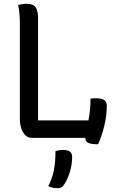

<svg xmlns="http://www.w3.org/2000/svg" viewBox="-20 -728 640 1014"><path d="M147 0Q127 0 113 -14.5Q99 -29 92 -51.5Q85 -74 85 -97V-596Q85 -630 83 -653Q81 -676 76 -702Q86 -704 96 -706Q106 -708 119 -708Q157 -708 169 -688.5Q181 -669 181 -635V-92H447Q452 -116 455 -144.5Q458 -173 458 -207Q464 -208 471.5 -208.5Q479 -209 488 -209Q516 -209 530 -200Q544 -191 544 -169Q544 -118 531 -64Q518 -10 498 34Q463 34 447 27Q431 20 431 4Q431 2 431 0ZM273 70Q284 67 292 65.5Q300 64 311 64Q337 64 349 72.5Q361 81 361 101Q361 140 349.5 178.5Q338 217 321 243Q313 257 304.5 261.5Q296 266 285 266Q256 266 235 255Q256 214 264.5 171Q273 128 273 70Z"/></svg>

Font: Recursive Mn Csl St
Style: Regular
Weight: 400
Monospace: yes
Version: Version 1.079;hotconv 1.0.112;makeotfexe 2.5.65598; ttfautoh